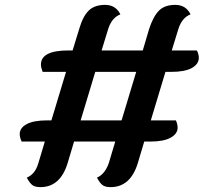

<svg xmlns="http://www.w3.org/2000/svg" viewBox="-20 -758 896 788"><path d="M479 -264 539 -463H371L311 -264ZM682 -463H659L599 -264H702Q709 -248 709 -234Q709 -209 680.5 -193Q652 -177 596 -177H572L546 -90Q516 10 434 10Q411 10 400 1Q389 -8 378 -29Q410 -43 426 -87L453 -177H284L258 -90Q228 10 146 10Q123 10 112 1Q101 -8 90 -29Q124 -43 137 -87L164 -177H69Q61 -193 61 -208Q61 -233 89.5 -248.5Q118 -264 174 -264H191L251 -463H155Q148 -481 148 -493Q148 -551 261 -551H278L305 -639Q320 -691 344 -714.5Q368 -738 411.5 -738Q455 -738 474 -699Q440 -686 425 -642L397 -551H566L592 -639Q609 -691 632.5 -714.5Q656 -738 699.5 -738Q743 -738 762 -699Q728 -686 713 -642L685 -551H788Q796 -535 796 -521Q796 -495 767.5 -479Q739 -463 682 -463Z"/></svg>

Font: Laila SemiBold
Style: Regular
Weight: 600
Designer: Hitesh Malaviya
Foundry: Indian Type Foundry
Version: Version 1.302;PS 1.0;hotconv 1.0.78;makeotf.lib2.5.61930; tt